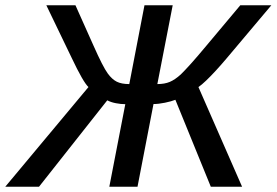

<svg xmlns="http://www.w3.org/2000/svg" viewBox="-61 -708 1049 728"><path d="M414.1 -313Q397 -313 378.2 -316.7Q359.4 -320.3 345.7 -327.6L86.9 0H-41L274.4 -377.9Q254.4 -396.5 210.9 -488.3L114.7 -688H225.1L293 -536.1Q329.1 -454.6 347.7 -429.2Q363.8 -407.2 381.8 -398.2Q399.9 -389.2 429.2 -389.2L486.8 -688H593.8L535.6 -389.2Q563 -389.2 582.8 -397.5Q602.5 -405.8 624.5 -425.8Q637.7 -438.5 662.4 -465.8Q687 -493.2 722.7 -536.1L850.1 -688H967.8L798.3 -486.8Q777.8 -462.4 757.8 -440.7Q737.8 -418.9 720.7 -402.6Q703.6 -386.2 691.4 -377.9L856.9 0H738.3L604 -329.6Q589.4 -323.7 564.7 -318.6Q540 -313.5 521 -313.5L460.4 0H353.5Z"/></svg>

Font: Arimo Medium
Style: Italic
Weight: 500
Italic angle: -12°
Designer: Steve Matteson
Foundry: Monotype Imaging Inc.
Version: Version 1.33